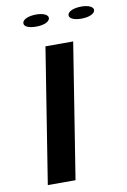

<svg xmlns="http://www.w3.org/2000/svg" viewBox="-96 -939 659 996"><g transform="rotate(-10 233.5 -441.0)"><path d="M94 -851C91 -831 118 -820 157 -820C195 -820 226 -832 229 -851C232 -869 205 -882 167 -882C129 -882 97 -870 94 -851ZM73 0H219L332 -711H186ZM332 -851C329 -832 356 -820 395 -820C433 -820 464 -832 467 -851C470 -869 443 -882 405 -882C367 -882 335 -870 332 -851Z"/></g></svg>

Font: Aerodynamic
Style: Obl
Weight: 500
Designer: Google
Version: Version 2.000980; 2014